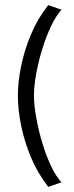

<svg xmlns="http://www.w3.org/2000/svg" viewBox="-20 -695 291 752"><path d="M221 19Q199 -4 179.5 -45.5Q160 -87 145 -137.5Q130 -188 121.5 -236.5Q113 -285 113 -321Q113 -357 121.5 -404.5Q130 -452 145 -501Q160 -550 179.5 -591.5Q199 -633 221 -657L169 -675Q127 -622 101 -559.5Q75 -497 62.5 -435Q50 -373 50 -320Q50 -267 62.5 -204.5Q75 -142 101 -79.5Q127 -17 169 37Z"/></svg>

Font: Catamaran Light
Style: Regular
Weight: 300
Designer: Pria Ravichandran
Version: Version 2.000